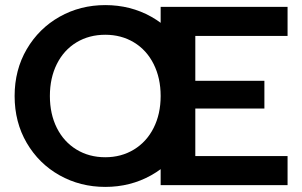

<svg xmlns="http://www.w3.org/2000/svg" viewBox="-20 -727 1186 754"><path d="M37.4 -350Q37.4 -452.5 85.1 -534Q132.9 -615.5 214.1 -661.3Q295.4 -707 393.4 -707Q492.4 -707 574 -661.3Q655.5 -615.5 702.5 -534.3Q749.5 -453 749.5 -350Q749.5 -247 702.2 -165.5Q655 -84 573.4 -38.5Q491.9 7 393.4 7Q295.4 7 214.1 -38.5Q132.9 -84 85.1 -165.5Q37.4 -247 37.4 -350ZM610.9 -350Q610.9 -420.8 583.2 -475.7Q555.6 -530.6 505.9 -560.6Q456.3 -590.5 393.4 -590.5Q330 -590.5 280.4 -560.6Q230.8 -530.6 203.3 -475.7Q175.9 -420.8 175.9 -350Q175.9 -279.2 203.3 -224.5Q230.8 -169.9 280.4 -139.7Q330 -109.5 393.4 -109.5Q456.3 -109.5 505.9 -139.7Q555.6 -169.9 583.2 -224.5Q610.9 -279.2 610.9 -350ZM610.9 -700H1109.3V-586H747V-409.7H1018.3V-300.8H747V-114H1109.3V0H610.9Z"/></svg>

Font: AF Albert Sans Medium
Style: Regular
Weight: 500
Designer: Andreas Rasmussen
Foundry: a.Foundry
Version: Version 1.300;Glyphs 3.2 (3231)